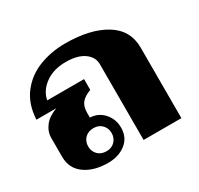

<svg xmlns="http://www.w3.org/2000/svg" viewBox="-126 -716 911 880"><g transform="rotate(-30 329.0 -276.5)"><path d="M42 -120V-219Q42 -253 64 -281.5Q86 -310 130 -326H25Q29 -407 70.5 -460.5Q112 -514 176 -538.5Q240 -563 313 -563Q445 -563 524.5 -514.5Q604 -466 604 -373V0H404V-401Q404 -439 369.5 -463.5Q335 -488 273 -488Q208 -488 164.5 -456.5Q121 -425 112 -378H307V-321Q272 -308 257 -289Q242 -270 242 -237V-212Q286 -210 314.5 -178Q343 -146 343 -101Q343 -49 305.5 -19.5Q268 10 211 10Q137 10 89.5 -24Q42 -58 42 -120ZM293 -101Q293 -127 276 -144.5Q259 -162 232 -162Q203 -162 186 -144.5Q169 -127 169 -101Q169 -75 186 -57.5Q203 -40 232 -40Q259 -40 276 -57.5Q293 -75 293 -101Z"/></g></svg>

Font: Taviraj Black
Style: Regular
Weight: 900
Designer: Katatrad Team
Foundry: CadsonDemak
Version: Version 1.001